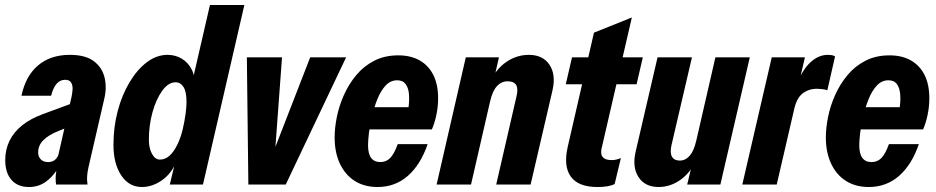

<svg xmlns="http://www.w3.org/2000/svg" viewBox="-20 -740 3755 770"><path d="M205 0Q202 -20 204 -40Q206 -60 210 -82L206 -83L267 -352Q270 -366 271 -381.5Q272 -397 265.5 -408.5Q259 -420 241 -420Q221 -420 207 -404Q193 -388 185 -356H66Q83 -436 133 -478Q183 -520 260 -520Q323 -520 356.5 -494.5Q390 -469 399.5 -428.5Q409 -388 398 -343L335 -70Q331 -52 329.5 -35.5Q328 -19 331 0ZM96 10Q51 10 26 -18.5Q1 -47 1 -98Q1 -140 18 -175Q35 -210 68.5 -237Q102 -264 151 -282L300 -337L277 -240L215 -215Q175 -199 154 -178Q133 -157 133 -129Q133 -112 143.5 -101Q154 -90 173 -90Q190 -90 201 -99.5Q212 -109 216 -125L212 -64Q190 -29 161.5 -9.5Q133 10 96 10Z M661 0 683 -92 685 -86Q664 -40 626.5 -15Q589 10 549 10Q497 10 466 -37Q435 -84 435 -159Q435 -230 452 -294.5Q469 -359 499.5 -410Q530 -461 569 -490.5Q608 -520 652 -520Q683 -520 708.5 -505Q734 -490 748.5 -462Q763 -434 760 -394L748 -399L822 -720H960L794 0ZM621 -100Q644 -100 661.5 -117Q679 -134 692 -161.5Q705 -189 712.5 -220.5Q720 -252 724 -281.5Q728 -311 728 -331Q728 -372 716 -391Q704 -410 684 -410Q655 -410 630.5 -376Q606 -342 591.5 -289.5Q577 -237 577 -180Q577 -146 589.5 -123Q602 -100 621 -100Z M976 0 970 -510H1111L1079 -75H1055L1224 -510H1368L1126 0Z M1494 10Q1441 10 1402.5 -14.5Q1364 -39 1343 -84Q1322 -129 1322 -189Q1322 -227 1331 -271.5Q1340 -316 1359.5 -359.5Q1379 -403 1409 -439Q1439 -475 1481 -496.5Q1523 -518 1577 -518Q1628 -518 1663.5 -497.5Q1699 -477 1718 -439Q1737 -401 1737 -346Q1737 -312 1730 -279Q1723 -246 1712 -221H1408L1427 -310H1645L1611 -271Q1616 -290 1619 -315Q1622 -340 1620 -363.5Q1618 -387 1607 -402.5Q1596 -418 1573 -418Q1546 -418 1526.5 -397Q1507 -376 1493.5 -342.5Q1480 -309 1471.5 -273Q1463 -237 1459.5 -206Q1456 -175 1456 -158Q1456 -123 1468.5 -106.5Q1481 -90 1505 -90Q1529 -90 1545 -106.5Q1561 -123 1575 -162H1695Q1667 -80 1616 -35Q1565 10 1494 10Z M1731 0 1848 -510H1981L1959 -414H1964L1869 0ZM1970 0 2051 -352Q2059 -384 2050 -399Q2041 -414 2016 -414Q1991 -414 1973 -394.5Q1955 -375 1946 -335L1944 -409Q1969 -463 2010.5 -491.5Q2052 -520 2101 -520Q2157 -520 2183.5 -480.5Q2210 -441 2196 -379L2108 0Z M2376 10Q2299 10 2269 -32Q2239 -74 2257 -152L2362 -609L2514 -670L2392 -142Q2388 -120 2398 -109Q2408 -98 2433 -98Q2443 -98 2451.5 -100Q2460 -102 2470 -106L2445 -2Q2434 4 2416.5 7Q2399 10 2376 10ZM2249 -402 2274 -510H2558L2533 -402Z M2621 10Q2567 10 2541 -29.5Q2515 -69 2529 -131L2617 -510H2755L2673 -158Q2666 -127 2675 -111.5Q2684 -96 2706 -96Q2729 -96 2746 -115.5Q2763 -135 2772 -175L2774 -101Q2749 -47 2708.5 -18.5Q2668 10 2621 10ZM2736 0 2759 -96H2754L2849 -510H2987L2869 0Z M2957 0 3075 -510H3208L3179 -384H3184L3095 0ZM3164 -298 3169 -390Q3198 -461 3230.5 -490.5Q3263 -520 3300 -520Q3307 -520 3314.5 -519Q3322 -518 3329 -514L3298 -378Q3291 -381 3277.5 -382.5Q3264 -384 3257 -384Q3223 -384 3198.5 -365Q3174 -346 3164 -298Z M3464 10Q3411 10 3372.5 -14.5Q3334 -39 3313 -84Q3292 -129 3292 -189Q3292 -227 3301 -271.5Q3310 -316 3329.5 -359.5Q3349 -403 3379 -439Q3409 -475 3451 -496.5Q3493 -518 3547 -518Q3598 -518 3633.5 -497.5Q3669 -477 3688 -439Q3707 -401 3707 -346Q3707 -312 3700 -279Q3693 -246 3682 -221H3378L3397 -310H3615L3581 -271Q3586 -290 3589 -315Q3592 -340 3590 -363.5Q3588 -387 3577 -402.5Q3566 -418 3543 -418Q3516 -418 3496.5 -397Q3477 -376 3463.5 -342.5Q3450 -309 3441.5 -273Q3433 -237 3429.5 -206Q3426 -175 3426 -158Q3426 -123 3438.5 -106.5Q3451 -90 3475 -90Q3499 -90 3515 -106.5Q3531 -123 3545 -162H3665Q3637 -80 3586 -35Q3535 10 3464 10Z"/></svg>

Font: Instrument Sans Condensed
Style: Bold Italic
Weight: 700
Width: 3
Italic angle: -13°
Designer: Rodrigo Fuenzalida
Foundry: fragTYPE
Version: Version 1.000;gftools[0.9.28]